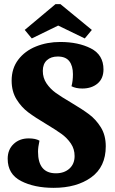

<svg xmlns="http://www.w3.org/2000/svg" viewBox="-20 -882 553 924"><path d="M478 -548Q478 -504 449.5 -480Q421 -456 376 -456Q345 -456 324 -467Q331 -492 331 -525Q331 -565 313.5 -587.5Q296 -610 258 -610Q225 -610 205.5 -592Q186 -574 186 -541Q186 -507 204 -480.5Q222 -454 248.5 -435Q275 -416 321 -389Q375 -357 408.5 -332Q442 -307 465.5 -269Q489 -231 489 -178Q489 -79 419 -28.5Q349 22 238 22Q145 22 81 -11Q17 -44 17 -118Q17 -162 45.5 -189Q74 -216 118 -216Q151 -216 170 -205Q163 -174 163 -152Q163 -48 249 -48Q289 -48 314 -70.5Q339 -93 339 -131Q339 -165 321 -191.5Q303 -218 276 -237.5Q249 -257 204 -284Q150 -316 116.5 -341Q83 -366 59.5 -404Q36 -442 36 -494Q36 -553 68 -595Q100 -637 153.5 -658.5Q207 -680 270 -680Q357 -680 417.5 -649Q478 -618 478 -548ZM271 -862 422 -738 388 -697 260 -759 133 -697 99 -738 247 -862Z"/></svg>

Font: Sansita
Style: Bold
Weight: 700
Designer: Pablo Cosgaya
Foundry: Omnibus-Type
Version: Version 1.006